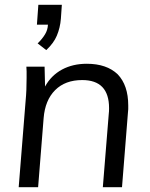

<svg xmlns="http://www.w3.org/2000/svg" viewBox="-20 -781 625 801"><path d="M238 -761 234 -703Q231 -665 217 -632Q204 -601 173 -572L137 -600Q156 -618 168 -638Q179 -656 180 -678H134L140 -761ZM342 -515Q425 -515 471 -471Q515 -425 515 -341Q515 -332 515 -325.5Q515 -319 514 -314L489 0H409L434 -309Q435 -314 435 -330Q435 -447 323 -447Q252 -447 210 -405Q168 -363 162 -288L139 0H58L87 -362Q89 -382 90 -406Q91 -430 91 -456Q91 -472 91 -483.5Q91 -495 90 -503H166L168 -420Q193 -466 239 -491Q284 -515 342 -515Z"/></svg>

Font: PRinguin Sans
Style: Italic
Weight: 400
Designer: Vernon Adams
Foundry: Vernon Adams
Version: ""